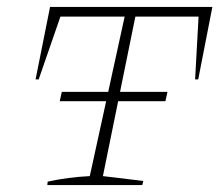

<svg xmlns="http://www.w3.org/2000/svg" viewBox="-20 -536 650 556"><path d="M595 -516 554 -306H545L555 -488H372L278 -26L395 -12L392 0H117L118 -10Q177 -23 240 -26L341 -488H155L92 -306H83L125 -516ZM159 -270H465L459 -243H153Z"/></svg>

Font: Piazzolla SC Thin
Style: Italic
Weight: 100
Italic angle: -11.3°
Designer: Juan Pablo del Peral
Foundry: Huerta Tipografica
Version: Version 1.330